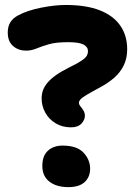

<svg xmlns="http://www.w3.org/2000/svg" viewBox="-20 -740 561 772"><path d="M265.6 -228Q230.6 -228 203.8 -244.1Q177 -260.2 162.2 -287Q147.4 -313.8 147.4 -344.2Q147.4 -360.6 152.3 -375.5Q157.2 -390.4 169.8 -406Q182.4 -421.6 204.4 -437.4Q226.4 -453.2 261.2 -470.4Q293.6 -486 309.1 -496.9Q324.6 -507.8 329.2 -516.3Q333.8 -524.8 333.8 -533.8Q333.8 -551.4 315.8 -560.9Q297.8 -570.4 253.4 -570.4Q204.8 -570.4 175.8 -561.9Q146.8 -553.4 126.5 -544.9Q106.2 -536.4 84.4 -536.4Q54.2 -536.4 32.7 -554.8Q11.2 -573.2 11.2 -609.6Q11.2 -633.8 21.8 -650.7Q32.4 -667.6 54 -678.8Q90.8 -698.2 145.2 -709.1Q199.6 -720 244.6 -720Q326.6 -720 381.3 -698.5Q436 -677 463.7 -637Q491.4 -597 491.4 -541.8Q491.4 -505.6 477.6 -477.2Q463.8 -448.8 439.1 -427.2Q414.4 -405.6 379.6 -387.2Q345 -368.6 327 -357.7Q309 -346.8 303.2 -340Q297.4 -333.2 297.4 -326.6Q297.4 -321 301 -315.8Q304.6 -310.6 309.4 -304.7Q314.2 -298.8 317.8 -291.5Q321.4 -284.2 321.4 -274.8Q321.4 -258.2 307.5 -243.1Q293.6 -228 265.6 -228ZM254.8 12.4Q207 12.4 178.6 -9.7Q150.2 -31.8 150.2 -73Q150.2 -113.6 172.8 -134.1Q195.4 -154.6 231.4 -154.6Q289.2 -154.6 315.8 -126.2Q342.4 -97.8 342.4 -61.8Q342.4 -28.4 320.5 -8Q298.6 12.4 254.8 12.4Z"/></svg>

Font: Shantell Sans Light
Style: Regular
Weight: 300
Designer: Stephen Nixon, Anya Danilova, Shantell Martin
Foundry: Arrow Type
Version: Version 1.011;[c5ecc13dd]